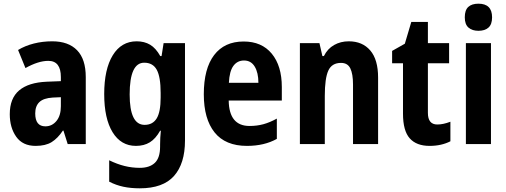

<svg xmlns="http://www.w3.org/2000/svg" viewBox="-20 -781 2745 1041"><path d="M263 -557Q351 -557 398 -508.5Q445 -460 445 -363V0H347L324 -73H321Q293 -31 260 -10.5Q227 10 173 10Q103 10 68 -39.5Q33 -89 33 -162Q33 -248 84 -291Q135 -334 234 -338L310 -341V-363Q310 -451 242 -451Q214 -451 183 -441Q152 -431 118 -412L78 -510Q116 -533 163.5 -545Q211 -557 263 -557ZM266 -252Q216 -249 193.5 -227.5Q171 -206 171 -166Q171 -96 226 -96Q262 -96 286 -125Q310 -154 310 -205V-254Z M721 -557Q763 -557 794 -538.5Q825 -520 849 -477H856L867 -547H983V-19Q983 106 923.5 173Q864 240 738 240Q689 240 649 231.5Q609 223 572 204V88Q615 109 655.5 119Q696 129 738 129Q791 129 819.5 102Q848 75 848 14V4Q848 -13 849 -34Q850 -55 852 -72H848Q824 -29 792.5 -9.5Q761 10 717 10Q636 10 590.5 -64Q545 -138 545 -271Q545 -406 591.5 -481.5Q638 -557 721 -557ZM762 -441Q683 -441 683 -269Q683 -104 764 -104Q808 -104 829.5 -139Q851 -174 851 -252V-277Q851 -364 830 -402.5Q809 -441 762 -441Z M1301 -556Q1399 -556 1453.5 -490Q1508 -424 1508 -309V-236H1220Q1222 -98 1333 -98Q1373 -98 1408 -107.5Q1443 -117 1481 -138V-28Q1413 10 1319 10Q1202 10 1143.5 -63Q1085 -136 1085 -270Q1085 -409 1141 -482.5Q1197 -556 1301 -556ZM1303 -453Q1267 -453 1245.5 -424Q1224 -395 1221 -332H1381Q1381 -387 1361 -420Q1341 -453 1303 -453Z M1871 -557Q1945 -557 1987.5 -507.5Q2030 -458 2030 -360V0H1894V-323Q1894 -380 1879.5 -410Q1865 -440 1829 -440Q1779 -440 1760 -398Q1741 -356 1741 -261V0H1606V-547H1712L1728 -477H1736Q1756 -517 1791.5 -537Q1827 -557 1871 -557Z M2351 -106Q2383 -106 2422 -121V-15Q2399 -3 2370.5 3.5Q2342 10 2309 10Q2238 10 2201.5 -31Q2165 -72 2165 -165V-438H2106V-505L2175 -544L2210 -662H2300V-547H2415V-438H2300V-169Q2300 -106 2351 -106Z M2574 -761Q2648 -761 2648 -687Q2648 -649 2628.5 -631.5Q2609 -614 2574 -614Q2540 -614 2520 -631.5Q2500 -649 2500 -687Q2500 -726 2519 -743.5Q2538 -761 2574 -761ZM2642 -547V0H2506V-547Z"/></svg>

Font: Noto Sans Thai Cond
Style: Bold
Weight: 700
Width: 3
Designer: Monotype Design Team
Foundry: Monotype Imaging Inc.
Version: Version 2.002; ttfautohint (v1.8.4.7-5d5b)